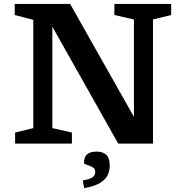

<svg xmlns="http://www.w3.org/2000/svg" viewBox="-20 -727 931 972"><path d="M148.5 -78.5V-626.5L54.5 -651V-707H335L658 -135.5V-628.5L559 -651V-707H846.5V-651L754.5 -628.5V0H578.5L245 -592V-78.5L344 -56V0H56.5V-56ZM399 186.5Q437 180 449.5 169.8Q462 159.5 462 142Q462 126.5 447.8 119Q433.5 111.5 419.2 107Q405 102.5 405 96.5Q405 69.5 420.2 55Q435.5 40.5 470.5 40.5Q500.5 40.5 518 56.8Q535.5 73 535.5 113Q535.5 136.5 525.5 158.8Q515.5 181 487.5 198.5Q459.5 216 406 225.5Z"/></svg>

Font: Newsreader 6pt Medium
Style: Regular
Weight: 500
Designer: Hugues Gentile
Foundry: Production Type
Version: Version 1.003; ttfautohint (v1.8.3)